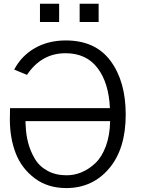

<svg xmlns="http://www.w3.org/2000/svg" viewBox="-20 -959 737 997"><path d="M187.5 -844.7V-939.5H287.1V-844.7ZM393.6 -844.7V-939.5H492.2V-844.7ZM31.2 -338.9Q31.2 -380.9 32.2 -397.5H550.8Q544.9 -529.3 486.3 -606Q427.7 -682.6 320.3 -682.6Q195.3 -682.6 120.1 -570.3L53.7 -597.7Q91.8 -669.9 161.6 -709.5Q231.4 -749 321.3 -749Q475.6 -749 554.2 -642.6Q632.8 -536.1 632.8 -364.3Q632.8 -185.5 546.4 -84Q460 17.6 324.2 17.6Q227.5 17.6 159.7 -33.7Q91.8 -85 61.5 -163.6Q31.2 -242.2 31.2 -338.9ZM112.3 -330.1Q112.3 -325.2 112.8 -317.9Q113.3 -310.5 113.3 -307.6Q115.2 -258.8 126.5 -216.3Q137.7 -173.8 161.1 -134.3Q184.6 -94.7 227.1 -71.8Q269.5 -48.8 326.2 -48.8Q366.2 -48.8 403.8 -64.5Q441.4 -80.1 475.1 -111.8Q508.8 -143.6 529.8 -200.2Q550.8 -256.8 551.8 -330.1Z"/></svg>

Font: Gothic A1
Style: Regular
Weight: 400
Designer: HanYang I&C Co.,Ltd.
Foundry: HanYang I&C Co.,Ltd.
Version: Version 2.50